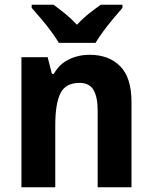

<svg xmlns="http://www.w3.org/2000/svg" viewBox="-20 -786 640 806"><path d="M356 -556Q437 -556 484.5 -508Q532 -460 532 -358V0H390V-321Q390 -379 372.5 -408.5Q355 -438 314 -438Q255 -438 233.5 -394Q212 -350 212 -259V0H70V-546H180L198 -476H206Q229 -517 269 -536.5Q309 -556 356 -556ZM227 -606Q215 -627 194.5 -654.5Q174 -682 152 -708Q130 -734 113 -753V-766H205Q227 -750 253 -729Q279 -708 303 -682Q328 -709 354 -729.5Q380 -750 403 -766H494V-753Q478 -735 456 -708.5Q434 -682 414 -655Q394 -628 381 -606Z"/></svg>

Font: Noto Sans SemiCondensed
Style: Bold
Weight: 700
Width: 4
Designer: Monotype Design Team
Foundry: Monotype Imaging Inc.
Version: Version 2.013; ttfautohint (v1.8.4.7-5d5b)